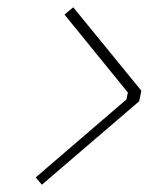

<svg xmlns="http://www.w3.org/2000/svg" viewBox="-20 -632 408 527"><path d="M95 -125 78 -145 327 -359 331 -378 157 -592 181 -612 368 -383 362 -354Z"/></svg>

Font: Tomorrow ExtraLight
Style: Italic
Weight: 275
Italic angle: -10°
Designer: Tony de Marco, Monica Rizzolli
Foundry: Just in Type
Version: Version 2.002